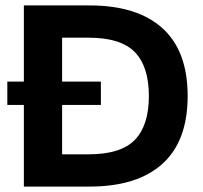

<svg xmlns="http://www.w3.org/2000/svg" viewBox="-20 -688 750 708"><path d="M672 -334Q672 -168 579 -84Q486 0 310 0H68V-301H7V-387H68V-668H310Q486 -668 579 -584Q672 -500 672 -334ZM529 -334Q529 -442 477.5 -495.5Q426 -549 307 -549H209V-387H352V-301H209V-119H307Q426 -119 477.5 -172.5Q529 -226 529 -334Z"/></svg>

Font: Celebes
Style: Bold
Weight: 700
Designer: Anugrah Pasau
Foundry: Lafontype
Version: Version 1.000; ttfautohint (v1.8.4)